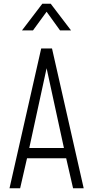

<svg xmlns="http://www.w3.org/2000/svg" viewBox="-20 -1010 500 1030"><path d="M31 0 201 -750H259L429 0H372L335 -161H125L88 0ZM137 -216H323L225 -667H235ZM98 -847 207 -990H252L361 -847H302L230 -947L157 -847Z"/></svg>

Font: Mohave Light Light
Style: Regular
Weight: 300
Version: Version 2.003